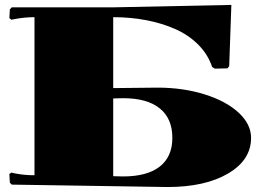

<svg xmlns="http://www.w3.org/2000/svg" viewBox="-20 -750 1060 780"><path d="M439.9 -392.1 620.1 -394Q723.6 -394 811 -366.7Q898.4 -339.4 949.2 -292.5Q1000 -245.6 1000 -189.9Q1000 -100.1 906.7 -45.2Q813.5 9.8 660.2 9.8L27.8 0L20 -7.8L18.1 -43L25.9 -48.8L43.9 -44.9Q80.1 -38.1 120.1 -38.1V-680.2Q81.1 -680.2 42 -672.9L25.9 -669.9L18.1 -676.8L20 -711.9L27.8 -720.2H439.9L919.9 -730L911.1 -481L903.8 -472.2L852.1 -471.2L841.8 -478Q824.7 -529.3 785.2 -568.8Q745.6 -608.4 691.2 -632.3Q636.7 -656.2 573.2 -668.2Q509.8 -680.2 439.9 -680.2ZM439.9 -34.2 480 -33.2Q577.6 -33.2 628.9 -73.2Q680.2 -113.3 680.2 -189.9Q680.2 -268.6 628.9 -309.8Q577.6 -351.1 480 -351.1L439.9 -350.1Z"/></svg>

Font: Yokawerad
Style: Regular
Weight: 500
Designer: gluk
Foundry: gluk
Version: Version 0.79